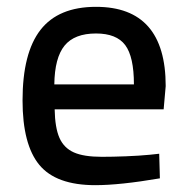

<svg xmlns="http://www.w3.org/2000/svg" viewBox="-20 -531 547 562"><path d="M46 -237Q46 -376 98.5 -443.5Q151 -511 261 -511Q465 -511 465 -279L459 -211H140Q141 -157 154 -127.5Q167 -98 196 -85Q225 -72 278 -72Q309 -72 348 -73.5Q387 -75 418 -78L446 -81L448 -9Q331 11 259 11Q144 11 95 -48.5Q46 -108 46 -237ZM372 -284Q372 -365 346.5 -399Q321 -433 261 -433Q198 -433 169 -397.5Q140 -362 139 -284Z"/></svg>

Font: Cairo SemiBold
Style: Regular
Weight: 600
Designer: Mohamed Gaber, the designers of Titillium
Foundry: Kief Type Foundry
Version: Version 2.009; ttfautohint (v1.5.33-1714) -l 8 -r 50 -G 200 